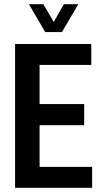

<svg xmlns="http://www.w3.org/2000/svg" viewBox="-20 -897 484 917"><path d="M52 0V-687H416V-587H169V-400H382V-299H169V-100H420V0ZM118 -877H187L259 -754H215L285 -877H354L276 -744H196Z"/></svg>

Font: Archivo ExtraCondensed SemiBold
Style: Regular
Weight: 600
Width: 2
Designer: Hector Gatti
Foundry: Omnibus-Type
Version: Version 2.001